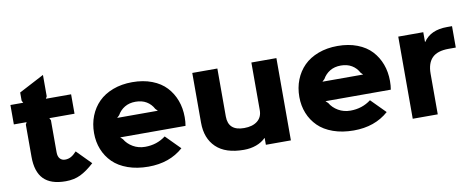

<svg xmlns="http://www.w3.org/2000/svg" viewBox="-68 -1126 3566 1450"><g transform="rotate(-10 1714.5 -400.5)"><path d="M449.2 -199.2 557.1 -89.8Q500.5 -38.1 450.9 -14.2Q401.4 9.8 336.9 9.8Q223.1 9.8 168.5 -46.1Q113.8 -102.1 113.8 -216.8V-463.9L123 -481H24.9V-629.9H123L113.8 -647V-710L306.2 -811V-647L296.9 -629.9H490.2V-481H296.9L306.2 -463.9V-217.8Q306.2 -185.1 321.3 -168.5Q336.4 -151.9 360.8 -151.9Q385.3 -151.9 405.8 -163.1Q426.3 -174.3 449.2 -199.2Z M801.8 -394H1113.8L1097.2 -411.1Q1077.6 -448.2 1042.7 -469.2Q1007.8 -490.2 959 -490.2Q910.6 -490.2 875.5 -469Q840.3 -447.8 819.8 -411.1ZM1305.2 -311Q1305.2 -273.9 1299.8 -245.1H798.8L816.9 -228Q838.9 -190.4 880.1 -166.3Q921.4 -142.1 973.1 -142.1Q1063 -142.1 1130.9 -193.8L1239.7 -84Q1133.8 9.8 972.2 9.8Q884.3 9.8 814.5 -15.1Q744.6 -40 700.4 -83.7Q656.2 -127.4 633.1 -185.3Q609.9 -243.2 609.9 -311Q609.9 -381.3 633.5 -441.4Q657.2 -501.5 701.2 -545.7Q745.1 -589.8 811.8 -615Q878.4 -640.1 960 -640.1Q1043.9 -640.1 1110.6 -614.5Q1177.2 -588.9 1219.2 -543.7Q1261.2 -498.5 1283.2 -439.5Q1305.2 -380.4 1305.2 -311Z M2064.5 -629.9V1H1872.6V-50.8H1870.6Q1841.3 -21.5 1798.1 -5.9Q1754.9 9.8 1703.6 9.8Q1563 9.8 1491.2 -59.1Q1419.4 -127.9 1419.4 -248V-629.9H1611.8V-262.2Q1611.8 -151.9 1733.4 -151.9Q1798.3 -151.9 1835.4 -181.4Q1872.6 -210.9 1872.6 -264.2V-629.9Z M2376 -394H2688L2671.4 -411.1Q2651.9 -448.2 2616.9 -469.2Q2582 -490.2 2533.2 -490.2Q2484.9 -490.2 2449.7 -469Q2414.6 -447.8 2394 -411.1ZM2879.4 -311Q2879.4 -273.9 2874 -245.1H2373L2391.1 -228Q2413.1 -190.4 2454.3 -166.3Q2495.6 -142.1 2547.4 -142.1Q2637.2 -142.1 2705.1 -193.8L2814 -84Q2708 9.8 2546.4 9.8Q2458.5 9.8 2388.7 -15.1Q2318.8 -40 2274.7 -83.7Q2230.5 -127.4 2207.3 -185.3Q2184.1 -243.2 2184.1 -311Q2184.1 -381.3 2207.8 -441.4Q2231.4 -501.5 2275.4 -545.7Q2319.3 -589.8 2386 -615Q2452.6 -640.1 2534.2 -640.1Q2618.2 -640.1 2684.8 -614.5Q2751.5 -588.9 2793.5 -543.7Q2835.4 -498.5 2857.4 -439.5Q2879.4 -380.4 2879.4 -311Z M3412.6 -637.2V-473.1H3357.9Q3271 -473.1 3231 -432.6Q3190.9 -392.1 3190.9 -312V0H2999V-629.9H3190.9V-555.2H3192.9Q3248.5 -637.2 3374 -637.2Z"/></g></svg>

Font: Sinkin Sans 800 Black
Style: Regular
Weight: 900
Designer: Keith Bates
Foundry: K-Type
Version: Sinkin Sans (version 1.0)  by Keith Bates   •   © 2014   www